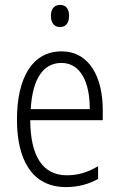

<svg xmlns="http://www.w3.org/2000/svg" viewBox="-20 -751 485 781"><path d="M225 -731C199 -731 187 -713 187 -686C187 -658 201 -641 224 -641C248 -641 261 -658 261 -686C261 -713 250 -731 225 -731ZM230 -542C111 -542 49 -434 49 -264C49 -99 112 10 248 10C299 10 340 -2 379 -23V-75C335 -49 297 -38 252 -38C154 -38 104 -115 103 -262H398V-303C398 -434 346 -542 230 -542ZM230 -495C310 -495 346 -412 345 -307H105C112 -432 157 -495 230 -495Z"/></svg>

Font: Noto Sans Arabic UI Cn Lt
Style: Regular
Weight: 300
Width: 3
Designer: Monotype Design Team, Nadine Chahine and Nizar Qandah
Foundry: Monotype Imaging Inc.
Version: Version 2.010